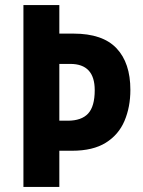

<svg xmlns="http://www.w3.org/2000/svg" viewBox="-20 -734 561 754"><path d="M492 -381Q492 -314 469 -259.5Q446 -205 395.5 -173.5Q345 -142 263 -142H213V0H72V-714H213V-602H269Q383 -602 437.5 -544.5Q492 -487 492 -381ZM246 -260Q300 -260 326 -288Q352 -316 352 -380Q352 -483 256 -483H213V-260Z"/></svg>

Font: Noto Sans Condensed
Style: Bold
Weight: 700
Width: 3
Designer: Monotype Design Team
Foundry: Monotype Imaging Inc.
Version: Version 2.013; ttfautohint (v1.8.4.7-5d5b)